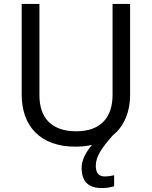

<svg xmlns="http://www.w3.org/2000/svg" viewBox="-20 -734 771 974"><path d="M466 107C466 61 493 20 552 -47C611 -95 640 -168 640 -252V-714H551V-252C551 -144 496 -68 367 -68C242 -68 180 -135 180 -251V-714H90V-254C90 -95 184 10 362 10C393 10 421 7 447 1C419 33 394 76 394 117C394 185 426 220 497 220C523 220 540 216 559 211V155C548 157 533 161 511 161C483 161 466 146 466 107Z"/></svg>

Font: Noto Sans Tifinagh Agraw Imazighen
Style: Regular
Weight: 400
Designer: JamraPatel
Foundry: JamraPatel LLC
Version: Version 2.006